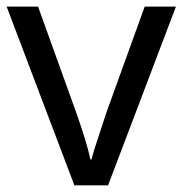

<svg xmlns="http://www.w3.org/2000/svg" viewBox="-20 -556 548 576"><path d="M203.1 0 0 -536.1H94.2L208 -220.2Q241.7 -125 251 -78.1H254.9Q256.3 -84.5 258.5 -92.5Q260.7 -100.6 263.7 -110.1Q266.6 -119.6 299.8 -220.2L414.1 -536.1H507.8L304.2 0Z"/></svg>

Font: NotoPenekeko
Style: Regular
Weight: 400
Designer: Monotype Design team
Foundry: Monotype Imaging Inc.
Version: Version 1.04